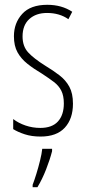

<svg xmlns="http://www.w3.org/2000/svg" viewBox="-20 -610 357 800"><path d="M284 -178Q284 -115 250 -78Q216 -41 149 -41Q112 -41 83 -50.5Q54 -60 35 -72V-114Q57 -97 86.5 -87Q116 -77 148 -77Q197 -77 221.5 -104Q246 -131 246 -179Q246 -211 235.5 -232Q225 -253 204.5 -268.5Q184 -284 155 -303Q121 -323 94.5 -344Q68 -365 53 -392Q38 -419 38 -459Q38 -514 72.5 -552Q107 -590 177 -590Q237 -590 281 -561L265 -530Q228 -556 176 -556Q130 -556 102 -530.5Q74 -505 74 -458Q74 -417 97.5 -391.5Q121 -366 169 -336Q202 -316 228 -296Q254 -276 269 -248.5Q284 -221 284 -178ZM197 20Q188 55 172 96Q156 137 136 170H116V160Q123 142 131.5 114.5Q140 87 147 58.5Q154 30 156 10H197Z"/></svg>

Font: Noto Sans Tamil UI ExtraCondensed ExtraLight
Style: Regular
Weight: 200
Width: 2
Designer: Jelle Bosma - Monotype Design Team
Foundry: Monotype Imaging Inc.
Version: Version 2.004; ttfautohint (v1.8.4.7-5d5b)